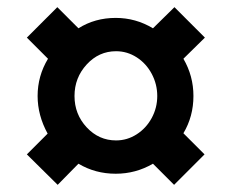

<svg xmlns="http://www.w3.org/2000/svg" viewBox="-20 -576 646 536"><path d="M552 -471 492 -412Q520 -364 520 -308Q520 -251 492 -204L551 -145L466 -60L407 -119Q359 -91 303 -91Q246 -91 199 -119L141 -60L55 -145L113 -203Q85 -254 85 -308Q85 -364 114 -412L55 -471L140 -556L199 -497Q245 -526 303 -526Q359 -526 407 -497L467 -556ZM188 -308Q188 -257 222 -220.5Q256 -184 304 -184Q335 -184 361.5 -201Q388 -218 403.5 -246.5Q419 -275 419 -308Q419 -341 403.5 -370Q388 -399 361.5 -416Q335 -433 304 -433Q256 -433 222 -396Q188 -359 188 -308Z"/></svg>

Font: Playfair Display SC
Style: Bold
Weight: 700
Designer: Claus Eggers Sørensen
Foundry: Claus Eggers Sørensen
Version: Version 1.200; ttfautohint (v1.6)